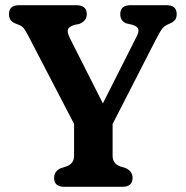

<svg xmlns="http://www.w3.org/2000/svg" viewBox="-20 -720 716 740"><path d="M491 -34.5Q491 0 451.5 0H228Q188.5 0 188.5 -34.5Q188.5 -60.5 215 -72L237 -79Q265.5 -90 265.5 -119.5V-242.5L89 -582Q78.5 -602 72.2 -610.2Q66 -618.5 53.5 -624L39 -629.5Q25.5 -635 20 -644.2Q14.5 -653.5 14.5 -665.5Q14.5 -700 54 -700H273.5Q314.5 -700 314.5 -665.5Q314.5 -639 285 -627.5L266 -624Q244 -616 241.5 -605.2Q239 -594.5 250 -571.5L376.5 -321.5L506 -578Q516 -597 513.2 -607.2Q510.5 -617.5 492 -624L466.5 -630Q443.5 -639.5 443.5 -665.5Q443.5 -700 483.5 -700H621.5Q661 -700 661 -665.5Q661 -653.5 656 -645.2Q651 -637 637 -630.5L629.5 -627Q616 -621.5 607.5 -612.2Q599 -603 582 -570L414 -242V-119.5Q414 -90 442 -79L464.5 -72Q491 -60 491 -34.5Z"/></svg>

Font: Fraunces 72pt S100 SemiBold
Style: Regular
Weight: 600
Version: Version 1.000; ttfautohint (v1.8.3)